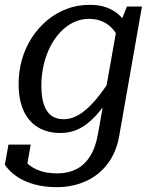

<svg xmlns="http://www.w3.org/2000/svg" viewBox="-33 -538 647 794"><path d="M372 17 453 -440 463 -439 492 -511H554L460 24Q448 92 412 139.5Q376 187 321.5 211.5Q267 236 201 236Q150 236 107.5 224Q65 212 34.5 190.5Q4 169 -13 143L2 60H94L73 179Q62 178 54.5 169.5Q47 161 43 147Q39 133 38.5 117Q38 101 41 86Q56 115 78 136Q100 157 131 168Q162 179 204 179Q248 179 282 162Q316 145 339 109Q362 73 372 17ZM517 -377 472 -321Q468 -364 450 -395Q432 -426 403 -443Q374 -460 335 -460Q301 -460 271 -445.5Q241 -431 216.5 -405Q192 -379 174.5 -344.5Q157 -310 147.5 -269Q138 -228 138 -184Q138 -138 148 -107Q158 -76 178.5 -60.5Q199 -45 230 -45Q264 -45 296 -65Q328 -85 361.5 -124Q395 -163 431 -221L456 -192Q419 -128 382.5 -82Q346 -36 306 -12Q266 12 216 12Q164 12 125 -11Q86 -34 65 -79Q44 -124 44 -191Q44 -244 58 -292.5Q72 -341 98.5 -382Q125 -423 161.5 -453.5Q198 -484 242.5 -501Q287 -518 338 -518Q377 -518 406.5 -507.5Q436 -497 457.5 -478Q479 -459 493.5 -433Q508 -407 517 -377Z"/></svg>

Font: Roboto Serif 20pt
Style: Italic
Weight: 400
Italic angle: -10°
Designer: Greg Gazdowicz
Foundry: Commercial Type
Version: Version 1.008